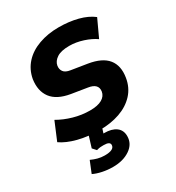

<svg xmlns="http://www.w3.org/2000/svg" viewBox="-172 -622 848 925"><g transform="rotate(-30 252.0 -160.0)"><path d="M219 11Q154 11 100 -3Q46 -17 12 -41L54 -141Q90 -120 135 -107Q180 -94 226 -94Q269 -94 292.5 -107.5Q316 -121 320 -145Q323 -166 311 -178.5Q299 -191 272 -195L185 -209Q113 -221 83 -261Q53 -301 62 -363Q71 -412 102.5 -446.5Q134 -481 184 -499Q234 -517 294 -517Q351 -517 399.5 -504.5Q448 -492 480 -467L435 -370Q408 -389 369.5 -401.5Q331 -414 294 -414Q248 -414 224.5 -398.5Q201 -383 197 -360Q194 -341 204 -327Q214 -313 241 -309L329 -295Q403 -283 433.5 -245Q464 -207 454 -145Q446 -94 413.5 -59Q381 -24 331 -6.5Q281 11 219 11ZM186 197Q156 197 127.5 191Q99 185 79 175L105 111Q122 119 140.5 124Q159 129 179 129Q206 129 219.5 122Q233 115 233 101Q233 92 224.5 87.5Q216 83 198 83Q190 83 181 83.5Q172 84 159 88L141 68L168 -20H243L219 56L184 42Q196 38 208 36Q220 34 230 34Q272 34 295.5 51.5Q319 69 319 102Q319 145 281 171Q243 197 186 197Z"/></g></svg>

Font: Mulish ExtraLight ExtraBold
Style: Italic
Weight: 800
Italic angle: -9°
Version: Version 3.603